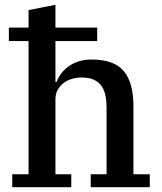

<svg xmlns="http://www.w3.org/2000/svg" viewBox="-20 -780 675 800"><path d="M31 -54H99V-609H17V-665H99V-738L211 -760V-665H385V-609H211V-439H216Q222 -456 234.5 -473Q247 -490 265 -503Q283 -516 307 -524Q331 -532 361 -532Q456 -532 496 -483.5Q536 -435 536 -338V-54H604V0H358V-54H424V-332Q424 -397 399 -427Q374 -457 320 -457Q300 -457 280.5 -451.5Q261 -446 245.5 -434.5Q230 -423 220.5 -406Q211 -389 211 -365V-54H277V0H31Z"/></svg>

Font: IBM Plex Serif Medium
Style: Regular
Weight: 500
Designer: Mike Abbink, Paul van der Laan, Pieter van Rosmalen
Foundry: Bold Monday
Version: Version 2.5